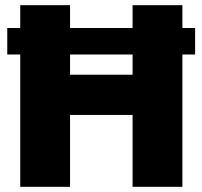

<svg xmlns="http://www.w3.org/2000/svg" viewBox="-20 -720 779 740"><path d="M58 0V-510H8V-612H58V-700H250V-612H491V-700H683V-612H732V-510H683V0H491V-277H250V0ZM250 -432H491V-510H250Z"/></svg>

Font: MuseoModerno ExtraBold
Style: Regular
Weight: 800
Designer: Pablo Cosgaya, Héctor Gatti, Marcela Romero, and the Authors of The MuseoModerno Project.
Foundry: Omnibus-Type Team
Version: Version 1.001